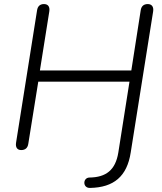

<svg xmlns="http://www.w3.org/2000/svg" viewBox="-20 -731 796 943"><path d="M422 192C539 190 604 135 622 18L732 -674C736 -698 725 -711 706 -711C685 -711 674 -700 671 -680L625 -385H176L222 -674C226 -698 216 -711 196 -711C176 -711 165 -700 162 -680L59 -31C55 -7 65 6 84 6C105 6 116 -5 119 -25L168 -330H616L561 19C547 104 501 140 419 141C386 142 385 193 422 192Z"/></svg>

Font: SN Pro Light
Style: Italic
Weight: 300
Italic angle: -8.99998°
Designer: Tobias Whetton
Foundry: Supernotes
Version: Version 1.001;Glyphs 3.2 (3249)